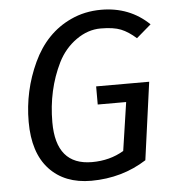

<svg xmlns="http://www.w3.org/2000/svg" viewBox="-52 -749 728 808"><g transform="rotate(-5 312.5 -344.5)"><path d="M159.2 -247.1Q159.2 -65.9 311.5 -65.9Q386.7 -65.9 445.8 -101.1L476.1 -305.2H356V-381.8H580.1L535.2 -54.2Q432.1 11.7 301.8 12.2Q189 12.2 124.5 -57.4Q60.1 -127 60.1 -257.8Q60.1 -388.7 115.2 -506.8Q170.4 -625 276.4 -673.8Q335 -701.2 404.8 -701.2Q524.9 -701.2 606.9 -622.1L544.9 -568.8Q512.7 -597.7 481.4 -610.4Q450.2 -623 396 -623Q341.8 -623 292.5 -588.1Q243.2 -553.2 214.8 -496.6Q159.2 -383.8 159.2 -247.1Z"/></g></svg>

Font: FiraSans-Italic
Style: Italic
Weight: 400
Italic angle: -8°
Designer: Carrois Corporate & Edenspiekermann AG
Foundry: Carrois Corporate GbR & Edenspiekermann AG
Version: Version 3.106;PS 003.106;hotconv 1.0.70;makeotf.lib2.5.58329